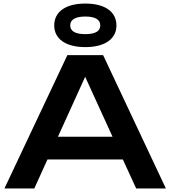

<svg xmlns="http://www.w3.org/2000/svg" viewBox="-20 -1060 958 1080"><path d="M359 -750 5 0H173L247 -163H671L746 0H913L560 -750ZM460 -795C570 -795 635 -841 635 -917C635 -994 570 -1040 460 -1040C350 -1040 285 -994 285 -917C285 -841 350 -795 460 -795ZM306 -291 459 -628 613 -291ZM460 -868C403 -868 375 -885 375 -917C375 -949 403 -967 460 -967C517 -967 544 -949 544 -917C544 -885 517 -868 460 -868Z"/></svg>

Font: Bounded Med
Style: Regular
Weight: 500
Designer: Vlad Churkin
Version: Version 3.0